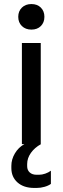

<svg xmlns="http://www.w3.org/2000/svg" viewBox="-20 -711 309 947"><path d="M70 -628Q70 -656 88 -673.5Q106 -691 135 -691Q164 -691 181.5 -673.5Q199 -656 199 -628Q199 -600 181.5 -582.5Q164 -565 135 -565Q106 -565 88 -582.5Q70 -600 70 -628ZM88 -499H181V0H88ZM36 118V107Q36 75 53.5 45.5Q71 16 100 0H182Q151 17 132.5 43Q114 69 114 98V109Q114 128 126.5 139.5Q139 151 161 151H172Q187 151 203 145.5Q219 140 231 131V196Q219 205 199.5 210.5Q180 216 161 216H149Q97 216 66.5 189Q36 162 36 118Z"/></svg>

Font: Bai Jamjuree Medium
Style: Regular
Weight: 500
Version: Version 1.000; ttfautohint (v1.6)